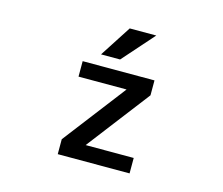

<svg xmlns="http://www.w3.org/2000/svg" viewBox="-106 -902 1212 1044"><g transform="rotate(15 500.0 -380.0)"><path d="M501 -760.7H650.4L494.1 -584H386.7ZM299.8 -522.5H704.1V-438.5L433.6 -85.9H704.1V1H299.8V-83L570.3 -435.5H299.8Z"/></g></svg>

Font: GenEi Gothic M SemiBold
Style: Regular
Weight: 500
Designer: o_tamon (Modified); [Source Han Sans]
Ryoko NISHIZUKA  (kana & ideographs); Paul D. Hunt (Latin, Greek & Cyrillic); Wenl
Version: Version 1.1a;Original Version 1.004